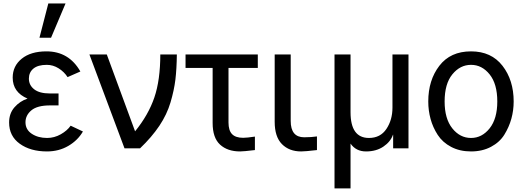

<svg xmlns="http://www.w3.org/2000/svg" viewBox="-20 -850 3002 1100"><path d="M32.2 -148.4Q32.2 -200.2 63 -235.4Q93.8 -270.5 137.7 -285.2Q52.7 -321.3 52.7 -405.3Q52.7 -471.7 104.5 -513.7Q156.2 -555.7 246.1 -555.7Q375 -555.7 440.4 -440.4L367.2 -408.2Q347.7 -438.5 315.9 -458.5Q284.2 -478.5 248 -478.5Q197.3 -478.5 171.4 -457Q145.5 -435.5 145.5 -399.4Q145.5 -362.3 175.8 -338.4Q206.1 -314.5 266.6 -314.5H315.4V-246.1H266.6Q193.4 -246.1 159.7 -217.8Q126 -189.5 126 -149.4Q126 -107.4 162.1 -83.5Q198.2 -59.6 250 -59.6Q291 -59.6 328.1 -80.6Q365.2 -101.6 384.8 -129.9L455.1 -96.7Q425.8 -45.9 371.6 -14.2Q317.4 17.6 249 17.6Q154.3 17.6 93.3 -26.4Q32.2 -70.3 32.2 -148.4ZM206.1 -633.8 256.8 -830.1H355.5L272.5 -633.8Z M492.2 -538.1H591.8L753.9 -97.7Q830.1 -191.4 864.3 -291.5Q898.4 -391.6 898.4 -538.1H993.2Q992.2 -455.1 984.9 -394Q977.5 -333 957 -263.7Q936.5 -194.3 893.1 -129.4Q849.6 -64.5 782.2 0H693.4Z M1043 -460.9V-538.1H1457V-460.9H1289.1V-148.4Q1289.1 -102.5 1309.6 -81.5Q1330.1 -60.5 1373 -60.5Q1394.5 -60.5 1440.4 -67.4V9.8Q1375 17.6 1355.5 17.6Q1283.2 17.6 1240.7 -21.5Q1198.2 -60.5 1198.2 -145.5V-460.9Z M1553.7 -152.3V-538.1H1645.5V-157.2Q1645.5 -63.5 1722.7 -63.5Q1763.7 -63.5 1795.9 -68.4V9.8Q1728.5 17.6 1705.1 17.6Q1636.7 17.6 1595.2 -24.4Q1553.7 -66.4 1553.7 -152.3Z M1896.5 229.5V-538.1H1988.3V-207Q1988.3 -59.6 2093.8 -59.6Q2159.2 -59.6 2193.8 -111.3Q2228.5 -163.1 2228.5 -233.4V-538.1H2320.3V0H2232.4V-78.1H2231.4Q2217.8 -38.1 2176.8 -10.3Q2135.7 17.6 2077.1 17.6Q2019.5 17.6 1988.3 -27.3V229.5Z M2527.3 -268.6Q2527.3 -169.9 2571.3 -114.7Q2615.2 -59.6 2678.7 -59.6Q2741.2 -59.6 2785.2 -114.7Q2829.1 -169.9 2829.1 -268.6Q2829.1 -369.1 2785.2 -423.8Q2741.2 -478.5 2678.7 -478.5Q2616.2 -478.5 2571.8 -424.3Q2527.3 -370.1 2527.3 -268.6ZM2433.6 -268.6Q2433.6 -390.6 2497.1 -473.1Q2560.5 -555.7 2678.7 -555.7Q2794.9 -555.7 2858.9 -473.1Q2922.9 -390.6 2922.9 -268.6Q2922.9 -217.8 2909.7 -169.9Q2896.5 -122.1 2869.6 -78.6Q2842.8 -35.2 2793 -8.8Q2743.2 17.6 2678.7 17.6Q2614.3 17.6 2564.9 -8.3Q2515.6 -34.2 2487.8 -77.1Q2460 -120.1 2446.8 -168.5Q2433.6 -216.8 2433.6 -268.6Z"/></svg>

Font: Gothic A1 Medium
Style: Regular
Weight: 500
Designer: HanYang I&C Co.,Ltd.
Foundry: HanYang I&C Co.,Ltd.
Version: Version 2.50